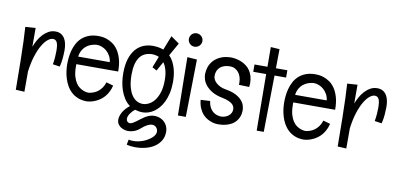

<svg xmlns="http://www.w3.org/2000/svg" viewBox="-88 -1005 3325 1604"><g transform="rotate(10 1574.0 -202.5)"><path d="M300.8 -525.9Q329.1 -525.9 348.4 -514.2Q367.7 -502.4 379.6 -482.9Q391.6 -463.4 396.7 -437.7Q401.9 -412.1 401.9 -384.8Q401.9 -357.9 398.9 -320.1Q396 -282.2 386.2 -243.2L326.2 -252Q332 -286.6 334 -315.7Q335.9 -344.7 335.9 -366.2Q335.9 -418.5 325 -439.7Q314 -460.9 291 -460.9Q271 -460.9 247.6 -442.4Q224.1 -423.8 201.7 -386.2Q179.2 -348.6 160.6 -291.5Q142.1 -234.4 131.8 -157.2V15.1L58.1 11.2Q57.6 -130.9 55.4 -231.7Q53.2 -332.5 51.3 -396.5Q48.3 -471.7 44.9 -520L131.8 -525.9V-366.2Q141.6 -392.6 157 -420.7Q172.4 -448.7 193.6 -472.2Q214.8 -495.6 241.5 -510.7Q268.1 -525.9 300.8 -525.9Z M519 -287.1Q518.1 -281.7 518.6 -276.6Q519 -271.5 519 -266.1Q519 -217.3 528.8 -183.8Q538.6 -150.4 553.5 -128.4Q568.4 -106.4 586.2 -94.7Q604 -83 619.6 -77.4Q635.3 -71.8 646.5 -70.8Q657.7 -69.8 660.2 -69.8Q659.7 -69.8 667 -70.6Q674.3 -71.3 686.3 -74.5Q698.2 -77.6 713.4 -84.5Q728.5 -91.3 743.4 -103.8Q758.3 -116.2 771.5 -135Q784.7 -153.8 793 -181.2L853 -164.1Q845.7 -133.8 833.5 -110.4Q821.3 -86.9 806.4 -69.3Q791.5 -51.8 774.7 -39.3Q757.8 -26.9 741.7 -19Q703.6 0.5 660.2 3.9Q617.2 3.9 584.2 -9Q551.3 -22 527.3 -43.9Q503.4 -65.9 487.3 -94.2Q471.2 -122.6 461.7 -153.6Q452.1 -184.6 448 -215.6Q443.8 -246.6 443.8 -273.9Q443.8 -299.3 446.8 -329.6Q449.7 -359.9 458 -390.6Q466.3 -421.4 481.4 -450.2Q496.6 -479 521 -501.5Q545.4 -523.9 580.3 -537.4Q615.2 -550.8 663.1 -550.8Q671.4 -550.8 690.2 -549.1Q709 -547.4 732.4 -539.3Q755.9 -531.2 780.8 -514.9Q805.7 -498.5 826.4 -469.2Q847.2 -439.9 860.6 -395.5Q874 -351.1 874 -287.1ZM660.2 -476.1Q626.5 -473.6 598.1 -460Q585.9 -454.1 574 -445.1Q562 -436 551.8 -423.1Q541.5 -410.2 533.7 -392.6Q525.9 -375 522.9 -352.1H791Q788.1 -380.9 775.4 -403.8Q762.7 -426.8 744.4 -442.9Q726.1 -459 703.9 -467.5Q681.6 -476.1 660.2 -476.1Z M1270 -495.1Q1291.5 -473.1 1305.2 -446Q1318.8 -418.9 1326.7 -390.1Q1334.5 -361.3 1337.4 -332.5Q1340.3 -303.7 1340.3 -278.8Q1339.8 -226.6 1330.3 -184.8Q1320.8 -143.1 1305.2 -110.6Q1289.6 -78.1 1269 -54.7Q1248.5 -31.2 1225.8 -16.1Q1203.1 -1 1179.4 6.1Q1155.8 13.2 1134.3 13.2Q1116.2 13.2 1099.9 10.3Q1083.5 7.3 1069.3 2.9Q1056.6 12.2 1046.6 22.9Q1036.6 33.7 1029.3 44.7Q1022 55.7 1018.1 66.4Q1014.2 77.1 1014.2 86.9Q1014.2 103.5 1023.7 112.3Q1033.2 121.1 1042 121.1Q1054.7 121.1 1067.9 114Q1081.1 106.9 1095.5 96.2Q1109.9 85.4 1125.7 73Q1141.6 60.5 1158.9 49.8Q1176.3 39.1 1195.8 32Q1215.3 24.9 1237.3 24.9Q1256.8 24.9 1274.9 30.3Q1293 35.6 1308.3 46.1Q1323.7 56.6 1335 72.3Q1346.2 87.9 1352.1 108.9Q1354.5 117.2 1355.2 125Q1356 132.8 1356 141.1Q1356 182.1 1337.2 213.9Q1318.4 245.6 1286.6 267.3Q1254.9 289.1 1212.6 300Q1170.4 311 1123 311Q1105 311 1086.7 308.8Q1068.4 306.6 1050.3 301.8L1059.1 257.8Q1068.8 260.3 1078.4 261.2Q1087.9 262.2 1097.2 262.2Q1120.6 262.2 1140.6 258.1Q1160.6 253.9 1175.3 248.5Q1192.4 242.7 1207 234.9Q1246.6 212.9 1263.4 192.4Q1280.3 171.9 1280.3 151.9Q1280.3 141.6 1276.6 132.6Q1272.9 123.5 1266.6 116.5Q1260.3 109.4 1251.5 105.2Q1242.7 101.1 1231.9 101.1Q1214.8 101.1 1192.4 112.1Q1169.9 123 1142.1 147.9Q1118.7 168.5 1093.3 178.2Q1067.9 188 1042 188Q1024.9 188 1007.6 182.9Q990.2 177.7 976.3 168Q962.4 158.2 953.4 143.3Q944.3 128.4 944.3 108.9Q944.3 93.8 949.2 76.9Q954.1 60.1 963.9 43.2Q973.6 26.4 988 10.3Q1002.4 -5.9 1021 -20Q991.7 -41 972.2 -71.5Q952.6 -102.1 940.4 -137.2Q928.2 -172.4 923.1 -209.7Q918 -247.1 918 -282.2Q918 -351.6 933.8 -401.9Q949.7 -452.1 977.3 -484.9Q1004.9 -517.6 1042.2 -533.2Q1079.6 -548.8 1123 -548.8Q1149.4 -548.8 1171.9 -544.7Q1194.3 -540.5 1213.4 -533.2L1261.2 -654.8L1332 -605ZM1270 -279.8Q1270 -294.9 1268.8 -314Q1267.6 -333 1263.4 -353Q1259.3 -373 1251.7 -392.8Q1244.1 -412.6 1231.9 -429.2L1188 -351.1L1149.9 -372.1L1187 -466.8Q1174.3 -472.2 1159.2 -475.6Q1144 -479 1126 -479Q1054.7 -476.1 1021.5 -425.8Q988.3 -375.5 988.3 -283.2Q988.3 -219.7 1000.2 -176.3Q1012.2 -132.8 1031.2 -106.2Q1050.3 -79.6 1074 -67.9Q1097.7 -56.2 1121.1 -56.2Q1146 -56.2 1172.1 -68.6Q1198.2 -81.1 1220 -108.2Q1241.7 -135.3 1255.6 -177.5Q1269.5 -219.7 1270 -279.8Z M1522.9 -659.2Q1522.9 -647 1518.3 -636.5Q1513.7 -626 1505.9 -618.4Q1498 -610.8 1487.5 -606.4Q1477.1 -602.1 1465.3 -602.1Q1453.6 -602.1 1443.1 -606.4Q1432.6 -610.8 1425 -618.4Q1417.5 -626 1412.8 -636.5Q1408.2 -647 1408.2 -659.2Q1408.2 -670.9 1412.8 -681.4Q1417.5 -691.9 1425 -699.5Q1432.6 -707 1443.1 -711.4Q1453.6 -715.8 1465.3 -715.8Q1477.1 -715.8 1487.5 -711.4Q1498 -707 1505.9 -699.5Q1513.7 -691.9 1518.3 -681.4Q1522.9 -670.9 1522.9 -659.2ZM1504.4 -500 1496.1 -12.2H1429.2L1422.4 -505.9Z M1886.2 -353Q1887.2 -357.4 1887.2 -362.1Q1887.2 -366.7 1887.2 -372.1Q1887.2 -397 1880.1 -418.7Q1873 -440.4 1860.1 -456.8Q1847.2 -473.1 1828.6 -482.7Q1810.1 -492.2 1787.6 -492.2Q1761.7 -492.2 1740.7 -485.6Q1719.7 -479 1704.8 -466.3Q1689.9 -453.6 1681.6 -434.8Q1673.3 -416 1673.3 -391.1Q1673.3 -377 1680.4 -362.1Q1687.5 -347.2 1701.7 -334Q1715.8 -320.8 1736.6 -310.5Q1757.3 -300.3 1785.2 -295.9Q1837.4 -287.1 1870.4 -270.3Q1903.3 -253.4 1922.1 -232.4Q1940.9 -211.4 1947.8 -189Q1954.6 -166.5 1954.6 -147Q1954.6 -134.8 1951.9 -119.1Q1949.2 -103.5 1941.9 -86.9Q1934.6 -70.3 1921.6 -54.4Q1908.7 -38.6 1888.2 -26.1Q1867.7 -13.7 1839.1 -5.9Q1810.5 2 1771.5 2Q1767.6 2 1754.2 1Q1740.7 0 1722.4 -5.4Q1704.1 -10.7 1683.3 -21.5Q1662.6 -32.2 1644 -51.8Q1625.5 -71.3 1611.6 -101.1Q1597.7 -130.9 1593.3 -173.8L1673.3 -178.2Q1676.8 -149.9 1685.8 -130.9Q1694.8 -111.8 1706.8 -99.4Q1718.8 -86.9 1731.7 -80.1Q1744.6 -73.2 1756.1 -70.1Q1767.6 -66.9 1775.6 -66.4Q1783.7 -65.9 1785.2 -65.9Q1805.7 -66.4 1822.5 -73Q1839.4 -79.6 1851.1 -89.8Q1862.8 -100.1 1869.1 -113.5Q1875.5 -127 1875.5 -141.1Q1875.5 -153.3 1871.1 -165Q1866.7 -176.8 1854.7 -187.3Q1842.8 -197.8 1822 -206.5Q1801.3 -215.3 1768.6 -222.2Q1715.8 -232.4 1681.9 -252.7Q1647.9 -272.9 1627.9 -297.1Q1607.9 -321.3 1600.1 -346.2Q1592.3 -371.1 1592.3 -391.1Q1592.3 -420.9 1602.5 -451.9Q1612.8 -482.9 1636 -508.5Q1659.2 -534.2 1696.8 -550.5Q1734.4 -566.9 1789.6 -566.9Q1841.8 -563.5 1882.8 -543Q1900.4 -534.2 1917.2 -520.8Q1934.1 -507.3 1947.3 -487.8Q1960.4 -468.3 1968.5 -442.1Q1976.6 -416 1976.6 -381.8Q1976.6 -374.5 1975.8 -366.5Q1975.1 -358.4 1974.1 -350.1Z M2168.9 -705.1 2167 -543H2264.2V-481H2166L2159.2 -2H2099.1L2095.2 -481H1985.4V-543H2095.2L2094.2 -710Z M2359.4 -287.1Q2358.4 -281.7 2358.9 -276.6Q2359.4 -271.5 2359.4 -266.1Q2359.4 -217.3 2369.1 -183.8Q2378.9 -150.4 2393.8 -128.4Q2408.7 -106.4 2426.5 -94.7Q2444.3 -83 2460 -77.4Q2475.6 -71.8 2486.8 -70.8Q2498 -69.8 2500.5 -69.8Q2500 -69.8 2507.3 -70.6Q2514.6 -71.3 2526.6 -74.5Q2538.6 -77.6 2553.7 -84.5Q2568.8 -91.3 2583.7 -103.8Q2598.6 -116.2 2611.8 -135Q2625 -153.8 2633.3 -181.2L2693.4 -164.1Q2686 -133.8 2673.8 -110.4Q2661.6 -86.9 2646.7 -69.3Q2631.8 -51.8 2615 -39.3Q2598.1 -26.9 2582 -19Q2543.9 0.5 2500.5 3.9Q2457.5 3.9 2424.6 -9Q2391.6 -22 2367.7 -43.9Q2343.8 -65.9 2327.6 -94.2Q2311.5 -122.6 2302 -153.6Q2292.5 -184.6 2288.3 -215.6Q2284.2 -246.6 2284.2 -273.9Q2284.2 -299.3 2287.1 -329.6Q2290 -359.9 2298.3 -390.6Q2306.6 -421.4 2321.8 -450.2Q2336.9 -479 2361.3 -501.5Q2385.7 -523.9 2420.7 -537.4Q2455.6 -550.8 2503.4 -550.8Q2511.7 -550.8 2530.5 -549.1Q2549.3 -547.4 2572.8 -539.3Q2596.2 -531.2 2621.1 -514.9Q2646 -498.5 2666.7 -469.2Q2687.5 -439.9 2700.9 -395.5Q2714.4 -351.1 2714.4 -287.1ZM2500.5 -476.1Q2466.8 -473.6 2438.5 -460Q2426.3 -454.1 2414.3 -445.1Q2402.3 -436 2392.1 -423.1Q2381.8 -410.2 2374 -392.6Q2366.2 -375 2363.3 -352.1H2631.3Q2628.4 -380.9 2615.7 -403.8Q2603 -426.8 2584.7 -442.9Q2566.4 -459 2544.2 -467.5Q2522 -476.1 2500.5 -476.1Z M3031.2 -525.9Q3059.6 -525.9 3078.9 -514.2Q3098.1 -502.4 3110.1 -482.9Q3122.1 -463.4 3127.2 -437.7Q3132.3 -412.1 3132.3 -384.8Q3132.3 -357.9 3129.4 -320.1Q3126.5 -282.2 3116.7 -243.2L3056.6 -252Q3062.5 -286.6 3064.5 -315.7Q3066.4 -344.7 3066.4 -366.2Q3066.4 -418.5 3055.4 -439.7Q3044.4 -460.9 3021.5 -460.9Q3001.5 -460.9 2978 -442.4Q2954.6 -423.8 2932.1 -386.2Q2909.7 -348.6 2891.1 -291.5Q2872.6 -234.4 2862.3 -157.2V15.1L2788.6 11.2Q2788.1 -130.9 2785.9 -231.7Q2783.7 -332.5 2781.7 -396.5Q2778.8 -471.7 2775.4 -520L2862.3 -525.9V-366.2Q2872.1 -392.6 2887.5 -420.7Q2902.8 -448.7 2924.1 -472.2Q2945.3 -495.6 2971.9 -510.7Q2998.5 -525.9 3031.2 -525.9Z"/></g></svg>

Font: Englebert
Style: Regular
Weight: 400
Designer: Astigmatic (AOETI)
Foundry: Astigmatic (AOETI)
Version: Version 1.000